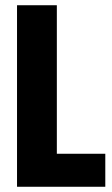

<svg xmlns="http://www.w3.org/2000/svg" viewBox="-20 -713 427 733"><path d="M45 -693H197V-126H382V0H45Z"/></svg>

Font: Khand Variable Light
Style: Regular
Weight: 300
Designer: Satya Rajpurohit
Foundry: Indian Type Foundry
Version: Version 3.000